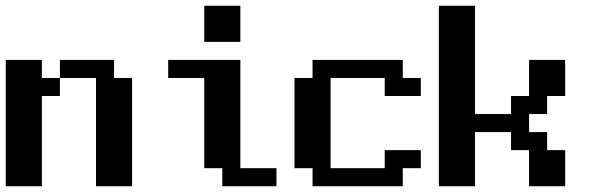

<svg xmlns="http://www.w3.org/2000/svg" viewBox="-20 -645 2040 665"><path d="M0 -437.5H125V-375H187.5V-437.5H375V-375H437.5V0H312.5V-375H187.5V-312.5H125V0H0Z M562.5 -437.5H812.5V-62.5H937.5V0H750V-62.5H687.5V-375H562.5ZM687.5 -625H812.5V-500H687.5Z M1000 -375H1062.5V-437.5H1375V-375H1437.5V-312.5H1312.5V-375H1125V-62.5H1312.5V-125H1437.5V-62.5H1375V0H1062.5V-62.5H1000Z M1500 -625H1625V-250H1750V-312.5H1812.5V-437.5H1937.5V-312.5H1875V-250H1812.5V-187.5H1875V-125H1937.5V0H1812.5V-125H1750V-187.5H1625V0H1500Z"/></svg>

Font: NeoDunggeunmo Code
Style: Regular
Weight: 400
Monospace: yes
Version: Version 1.600